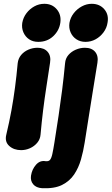

<svg xmlns="http://www.w3.org/2000/svg" viewBox="-20 -770 587 1009"><path d="M91 19Q53 19 28.5 -3Q4 -25 13 -62Q29 -129 40 -189.5Q51 -250 59 -311Q67 -372 73 -438Q76 -463 91 -481Q106 -499 129 -509Q152 -519 177 -519Q212 -519 230.5 -497.5Q249 -476 243 -440Q233 -373 223.5 -312Q214 -251 206.5 -190Q199 -129 193 -62Q191 -38 175.5 -19.5Q160 -1 137.5 9Q115 19 91 19ZM181 -550Q153 -550 133 -563.5Q113 -577 103 -600Q93 -623 97 -650Q102 -678 119 -700.5Q136 -723 160.5 -736.5Q185 -750 213 -750Q254 -750 278.5 -721Q303 -692 297 -650Q291 -609 259.5 -579.5Q228 -550 181 -550ZM201 219Q170 217 154.5 198.5Q139 180 143 153Q148 120 169 96Q190 72 219 77Q235 79 242.5 70.5Q250 62 255 39.5Q260 17 266 -21Q278 -96 288 -163Q298 -230 306.5 -297Q315 -364 322 -438Q324 -463 339.5 -481Q355 -499 378.5 -509Q402 -519 426 -519Q462 -519 480 -497.5Q498 -476 492 -440Q480 -365 469 -298Q458 -231 447.5 -163.5Q437 -96 425 -21Q418 24 405.5 68Q393 112 369.5 147Q346 182 306 202Q266 222 201 219ZM429 -550Q402 -550 381.5 -563.5Q361 -577 351 -600Q341 -623 345 -650Q350 -678 367.5 -700.5Q385 -723 410 -736.5Q435 -750 462 -750Q504 -750 528.5 -721Q553 -692 545 -650Q541 -623 524 -600Q507 -577 482.5 -563.5Q458 -550 429 -550Z"/></svg>

Font: Winky Sans
Style: Bold Italic
Weight: 700
Italic angle: -8.97852°
Designer: Simon Atzbach
Foundry: typofactur
Version: Version 1.205